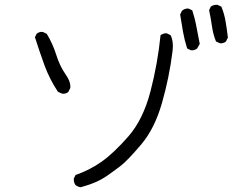

<svg xmlns="http://www.w3.org/2000/svg" viewBox="-20 -770 1040 803"><path d="M898.9 -589.4Q900.9 -588.9 902.8 -588.9Q904.8 -588.9 907.5 -589.1Q910.2 -589.4 913.6 -590.3Q919.9 -592.3 924.8 -596.2L933.1 -612.8Q929.2 -646.5 923.6 -679.7Q918 -712.9 905.8 -742.2L890.1 -749.5Q888.2 -750 886.7 -750Q872.6 -750 861.8 -742.7L854.5 -727.5Q861.8 -693.4 866.5 -660.2Q871.1 -627 883.3 -596.7ZM777.8 -560.1Q779.8 -559.6 781.7 -559.6Q783.7 -559.6 786.6 -559.8Q789.6 -560.1 792.5 -561Q798.8 -563 804.2 -566.9L815.4 -586.4Q808.1 -623 803.2 -649.7Q798.3 -676.3 793.9 -693.1Q789.6 -710 784.2 -726.6L769 -733.9Q767.6 -734.4 766.1 -734.4Q752 -734.4 741.2 -725.1L733.4 -709.5Q738.8 -673.8 745.4 -637.2Q752 -600.6 762.7 -567.4ZM239.3 -378.4Q241.7 -377.9 245.6 -377.9Q249.5 -377.9 255.1 -379.6Q260.7 -381.3 265.6 -385.3L273.9 -401.9Q274.4 -404.8 274.4 -407.7Q274.4 -430.7 254.9 -458Q230 -493.2 215.3 -540.5Q201.7 -584.5 175.8 -628.4L159.7 -636.2Q157.7 -636.7 153.8 -636.7Q149.9 -636.7 144.3 -635Q138.7 -633.3 133.8 -629.4L126 -614.7Q145 -554.7 166 -497.1Q187 -439.5 222.2 -386.2ZM701.7 -556.6Q703.1 -568.4 703.1 -576.7Q703.1 -602.1 693.8 -622.6L678.2 -630.4Q676.8 -630.9 673.1 -630.9Q669.4 -630.9 663.3 -628.9Q657.2 -627 651.4 -622.6Q639.6 -503.9 609.1 -387.2Q578.6 -270.5 517.1 -199.7Q455.6 -129.4 404.3 -93.3Q354 -58.1 295.9 -38.1L288.6 -22.9Q288.6 -21.5 288.6 -20.5Q288.6 -5.4 295.9 3.9Q305.2 11.2 316.9 13.2Q368.7 -1 399.4 -17.6Q413.1 -24.9 426.8 -34.2Q455.1 -53.7 484.4 -76.2Q512.7 -97.7 569.8 -165Q626.5 -231.4 657.2 -338.6Q688 -445.8 701.7 -556.6Z"/></svg>

Font: NaikaiFont
Style: Light
Weight: 300
Version: Version 1.89